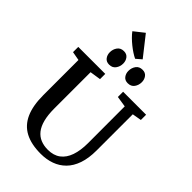

<svg xmlns="http://www.w3.org/2000/svg" viewBox="-336 -1286 1411 1411"><g transform="rotate(45 370.0 -580.0)"><path d="M382.5 8Q283.5 8 219 -26Q154.5 -60 122.8 -130.5Q91 -201 91 -310.5V-676L22 -688.5V-743H302.5V-688.5L217.5 -675.5V-299Q217.5 -231.5 229.8 -184.2Q242 -137 265.5 -107.2Q289 -77.5 322.5 -63.8Q356 -50 398 -50Q457.5 -50 496.2 -79Q535 -108 554 -162.8Q573 -217.5 573 -294L572.5 -675.5L488 -688.5V-743H727V-688.5L655.5 -676V-300.5Q655.5 -219 635.2 -160.5Q615 -102 578 -64.8Q541 -27.5 491.2 -9.8Q441.5 8 382.5 8ZM273.5 -811Q244.5 -811 229 -831.2Q213.5 -851.5 213.5 -879Q213.5 -910.5 230.8 -934.5Q248 -958.5 281.5 -958.5H282.5Q311.5 -958.5 327 -938Q342.5 -917.5 342.5 -890Q342.5 -859 325.2 -835Q308 -811 274.5 -811ZM467 -811Q438 -811 422.5 -831.2Q407 -851.5 407 -879Q407 -910.5 424.2 -934.5Q441.5 -958.5 475 -958.5H476Q505 -958.5 520.5 -938Q536 -917.5 536 -890Q536 -859 518.8 -835Q501.5 -811 468 -811ZM378.5 -977Q360.5 -985.5 339 -999.5Q317.5 -1013.5 295.8 -1031Q274 -1048.5 254.5 -1067.8Q235 -1087 221.5 -1105.5L300 -1167.5L421.5 -1013L379.5 -977Z"/></g></svg>

Font: Merriweather 20pt SemiBold
Style: Regular
Weight: 600
Version: Version 2.100